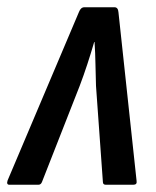

<svg xmlns="http://www.w3.org/2000/svg" viewBox="-44 -510 430 530"><path d="M-18 0Q-27 0 -23 -12L174 -477Q179 -490 189 -490H272Q282 -490 283 -476L333 -11Q335 0 324 0H248Q240 0 240 -8L221 -273Q220 -302 219.5 -333Q219 -364 217 -394H216Q207 -363 197 -332.5Q187 -302 176 -273L72 -8Q69 0 62 0Z"/></svg>

Font: Sofia Sans Condensed SemiBold
Style: Italic
Weight: 600
Italic angle: -9°
Version: Version 4.100